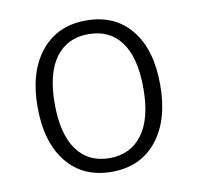

<svg xmlns="http://www.w3.org/2000/svg" viewBox="-66 -603 703 682"><g transform="rotate(-10 285.5 -261.5)"><path d="M404.5 -428.5Q363.3 -484.9 286.6 -484.9Q210 -484.9 168 -428Q126 -371.1 126 -261.7Q126 -152.3 167.5 -95.2Q209 -38.1 284.9 -38.1Q360.8 -38.1 403.3 -95Q445.8 -151.9 445.8 -262Q445.8 -372.1 404.5 -428.5ZM123.5 -460.7Q183.1 -534.2 286.6 -534.2Q390.1 -534.2 448.5 -462.6Q506.8 -391.1 506.8 -263.7Q506.8 -136.2 447.5 -62.5Q388.2 11.2 284.7 11.2Q181.2 11.2 122.6 -61.3Q64 -133.8 64 -260.5Q64 -387.2 123.5 -460.7Z"/></g></svg>

Font: FiraSans-Light
Style: Regular
Weight: 300
Designer: Carrois Corporate & Edenspiekermann AG
Foundry: Carrois Corporate GbR & Edenspiekermann AG
Version: Version 3.106;PS 003.106;hotconv 1.0.70;makeotf.lib2.5.58329